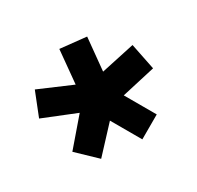

<svg xmlns="http://www.w3.org/2000/svg" viewBox="-94 -840 617 600"><g transform="rotate(30 214.0 -539.5)"><path d="M189 -465 88 -386 31 -458 134 -535 34 -606 90 -683 188 -613 226 -731 318 -700 281 -581H400V-491H283L319 -374L230 -348Z"/></g></svg>

Font: Cairo Black
Style: Regular
Weight: 900
Designer: Mohamed Gaber, the designers of Titillium
Foundry: Kief Type Foundry
Version: Version 2.009; ttfautohint (v1.5.33-1714) -l 8 -r 50 -G 200 